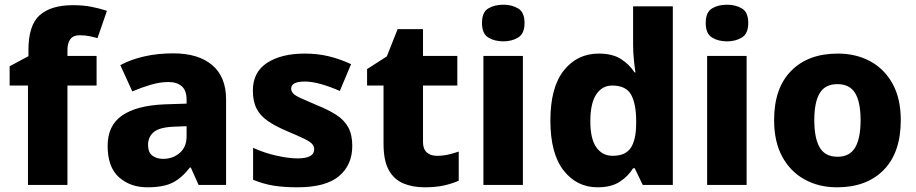

<svg xmlns="http://www.w3.org/2000/svg" viewBox="-20 -787 3897 817"><path d="M391 -423H267V0H99V-423H21V-505L101 -548V-574Q101 -680 149 -722.5Q197 -765 291 -765Q334 -765 369.5 -758Q405 -751 435 -741L395 -625Q380 -629 361 -633Q342 -637 319 -637Q292 -637 279.5 -620.5Q267 -604 267 -574V-549H391Z M717 -560Q824 -560 883 -510Q942 -460 942 -364V0H825L792 -74H788Q753 -29 714 -9.5Q675 10 607 10Q534 10 486 -33Q438 -76 438 -166Q438 -253 499.5 -295.5Q561 -338 680 -343L774 -346V-362Q774 -402 753.5 -420Q733 -438 697 -438Q661 -438 622 -426.5Q583 -415 543 -398L492 -510Q537 -534 594 -547Q651 -560 717 -560ZM723 -248Q660 -246 635 -225.5Q610 -205 610 -170Q610 -139 628 -125Q646 -111 674 -111Q716 -111 745 -136.5Q774 -162 774 -206V-250Z M1479 -166Q1479 -85 1422.5 -37.5Q1366 10 1246 10Q1188 10 1144.5 3Q1101 -4 1057 -22V-158Q1105 -136 1157 -124.5Q1209 -113 1245 -113Q1283 -113 1300 -123Q1317 -133 1317 -151Q1317 -164 1308.5 -174Q1300 -184 1274.5 -196.5Q1249 -209 1199 -230Q1150 -251 1118.5 -273Q1087 -295 1071.5 -325.5Q1056 -356 1056 -402Q1056 -480 1116.5 -519.5Q1177 -559 1277 -559Q1330 -559 1377 -548Q1424 -537 1474 -514L1426 -400Q1385 -418 1346.5 -429Q1308 -440 1277 -440Q1219 -440 1219 -410Q1219 -399 1227.5 -389.5Q1236 -380 1260.5 -369Q1285 -358 1332 -338Q1379 -319 1412 -297.5Q1445 -276 1462 -245Q1479 -214 1479 -166Z M1839 -124Q1864 -124 1886.5 -129Q1909 -134 1932 -142V-18Q1905 -6 1870 2Q1835 10 1787 10Q1736 10 1696.5 -6.5Q1657 -23 1634.5 -63Q1612 -103 1612 -176V-423H1542V-493L1626 -547L1672 -663H1780V-549H1926V-423H1780V-182Q1780 -153 1796 -138.5Q1812 -124 1839 -124Z M2122 -767Q2158 -767 2185 -751Q2212 -735 2212 -689Q2212 -644 2185 -627.5Q2158 -611 2122 -611Q2084 -611 2057.5 -627.5Q2031 -644 2031 -689Q2031 -735 2057.5 -751Q2084 -767 2122 -767ZM2205 -549V0H2037V-549Z M2523 10Q2434 10 2378 -62Q2322 -134 2322 -274Q2322 -415 2379 -487Q2436 -559 2528 -559Q2586 -559 2622 -536Q2658 -513 2680 -479H2684Q2681 -497 2677.5 -530.5Q2674 -564 2674 -597V-760H2843V0H2715L2681 -71H2674Q2653 -37 2617 -13.5Q2581 10 2523 10ZM2587 -124Q2641 -124 2663.5 -157Q2686 -190 2687 -257V-272Q2687 -345 2665.5 -384Q2644 -423 2585 -423Q2542 -423 2517 -385Q2492 -347 2492 -271Q2492 -196 2517.5 -160Q2543 -124 2587 -124Z M3074 -767Q3110 -767 3137 -751Q3164 -735 3164 -689Q3164 -644 3137 -627.5Q3110 -611 3074 -611Q3036 -611 3009.5 -627.5Q2983 -644 2983 -689Q2983 -735 3009.5 -751Q3036 -767 3074 -767ZM3157 -549V0H2989V-549Z M3813 -276Q3813 -138 3740.5 -64Q3668 10 3542 10Q3464 10 3403.5 -23.5Q3343 -57 3308.5 -120.5Q3274 -184 3274 -276Q3274 -412 3346.5 -485.5Q3419 -559 3545 -559Q3623 -559 3683.5 -526Q3744 -493 3778.5 -430Q3813 -367 3813 -276ZM3445 -276Q3445 -199 3468 -159.5Q3491 -120 3544 -120Q3596 -120 3619 -159.5Q3642 -199 3642 -276Q3642 -352 3619 -390.5Q3596 -429 3543 -429Q3491 -429 3468 -390.5Q3445 -352 3445 -276Z"/></svg>

Font: Noto Sans Sinhala UI ExtraBold
Style: Regular
Weight: 800
Designer: Jelle Bosma - Monotype Design Team
Foundry: Monotype Imaging Inc.
Version: Version 2.006; ttfautohint (v1.8.4.7-5d5b)